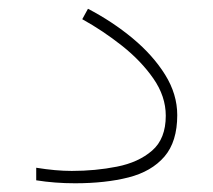

<svg xmlns="http://www.w3.org/2000/svg" viewBox="-20 -421 489 440"><path d="M144.5 -29.3Q198.7 -29.3 248 -39.1Q297.4 -48.8 328.6 -75.9Q359.9 -103 359.9 -155.8Q359.9 -200.2 331.5 -241Q303.2 -281.7 259.3 -316.4Q215.3 -351.1 168.5 -377L181.6 -400.9Q237.8 -371.6 284.2 -333Q330.6 -294.4 358.4 -249.8Q386.2 -205.1 386.2 -157.2Q386.2 -96.2 356.7 -62Q327.1 -27.8 274.4 -14.4Q221.7 -1 151.9 -1Q105.5 -1 63 -7.8V-36.6Q107.9 -29.3 144.5 -29.3Z"/></svg>

Font: Vazirmatn UI FD Thin
Style: Regular
Weight: 100
Designer: Saber Rastikerdar
Foundry: Saber Rastikerdar
Version: Version 33.003